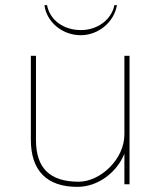

<svg xmlns="http://www.w3.org/2000/svg" viewBox="-20 -717 624 747"><path d="M484 -500H464V-194C464 -97 370 -10 286 -10C174 -10 120 -63 120 -172V-500H100V-174C100 -53 162 10 281 10C364 10 436 -49 464 -119V0H484ZM153 -697C161 -631 223 -580 294 -580C363 -580 424 -631 435 -697H425C414 -641 360 -600 295 -600C227 -600 174 -639 163 -697Z"/></svg>

Font: Perun Thin
Style: Regular
Weight: 100
Foundry: Copyright (c) Stefan Peev, Context Ltd, 2016
Version: Version 1.089